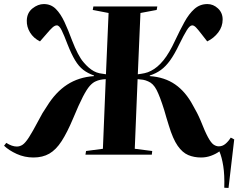

<svg xmlns="http://www.w3.org/2000/svg" viewBox="-22 -762 1177 946"><path d="M499 -372Q470 -371 449 -361Q435 -355 420.5 -339Q406 -323 386.5 -285.5Q367 -248 338 -178Q309 -109 281.5 -66.5Q254 -24 221 -5Q188 14 143 14Q99 14 60.5 -3.5Q22 -21 -2 -44L9 -58Q37 -40 61 -40Q76 -40 89.5 -49Q103 -58 121 -86Q139 -114 168 -169Q186 -205 209 -238Q252 -308 309 -345Q366 -382 441 -387V-390Q410 -401 388 -418Q366 -435 348 -465Q330 -495 311 -543Q294 -588 282 -612.5Q270 -637 258 -637Q248 -637 236 -626Q224 -615 209 -597L175 -558Q143 -574 126 -602Q109 -630 110 -661Q111 -699 138 -720.5Q165 -742 194 -742Q229 -742 253 -718Q277 -694 296 -653Q315 -612 333 -563Q362 -488 388.5 -456.5Q415 -425 441 -411Q454 -404 468.5 -401Q483 -398 500 -396L513 -698L435 -713L438 -730H753L750 -713L670 -698L657 -396Q674 -398 690.5 -401.5Q707 -405 722 -413Q754 -429 783 -464.5Q812 -500 841 -563Q864 -612 886.5 -653Q909 -694 936 -718Q963 -742 1000 -742Q1029 -742 1052 -720.5Q1075 -699 1075 -666Q1075 -631 1053.5 -602.5Q1032 -574 999 -558L967 -599Q954 -616 944 -626.5Q934 -637 925 -637Q913 -637 898 -612.5Q883 -588 861 -543Q838 -495 816.5 -465Q795 -435 771 -417.5Q747 -400 716 -390V-387Q789 -382 841 -346Q893 -310 929 -242Q939 -225 948.5 -206.5Q958 -188 966 -169Q988 -113 1003 -85.5Q1018 -58 1030.5 -49.5Q1043 -41 1056 -41Q1074 -41 1088.5 -53Q1103 -65 1115 -84L1132 -75L1104 164L1083 163Q1085 100 1078 56Q1071 12 1059 -16Q1041 -3 1017.5 5.5Q994 14 969 14Q934 14 905.5 2Q877 -10 853.5 -43.5Q830 -77 810 -143Q804 -163 798 -182Q792 -201 787 -220Q766 -287 749.5 -319Q733 -351 708 -361Q695 -367 683 -369Q671 -371 656 -372L642 -29L728 -18L726 0H399L402 -18L485 -29Z"/></svg>

Font: Literata 72pt
Style: Bold Italic
Weight: 700
Italic angle: -2°
Designer: Latin by Veronika Burian and Jose Scaglione. Greek by Irene Vlachou. Cyrillic by Vera Evstafieva
Foundry: TypeTogether
Version: Version 3.002